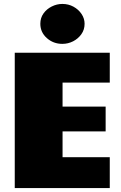

<svg xmlns="http://www.w3.org/2000/svg" viewBox="-20 -956 613 976"><path d="M55 0V-688H538V-536H298V-414H517V-288H298V-157H538V0ZM297 -733Q251 -733 218 -762.5Q185 -792 185 -835Q185 -865 201 -887.5Q217 -910 243 -923Q269 -936 297 -936Q328 -936 353.5 -922Q379 -908 394.5 -885Q410 -862 410 -835Q410 -805 393.5 -782Q377 -759 351.5 -746Q326 -733 297 -733Z"/></svg>

Font: Paytone One
Style: Regular
Weight: 400
Designer: Vernon Adams
Foundry: Vernon Adams
Version: Version 1.002; ttfautohint (v1.8.4.7-5d5b);gftools[0.9.23]